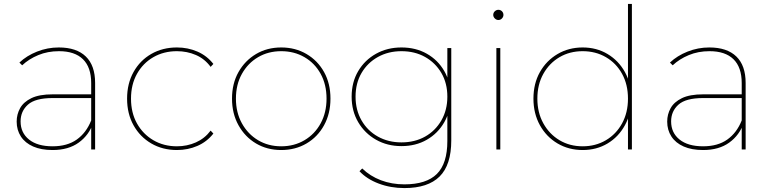

<svg xmlns="http://www.w3.org/2000/svg" viewBox="-20 -762 3931 979"><path d="M445 0V-123V-140V-338Q445 -419 403 -460Q361 -501 281 -501Q223 -501 175 -481Q127 -461 93 -429L79 -443Q116 -478 169 -499Q222 -520 280 -520Q370 -520 417.5 -474Q465 -428 465 -339V0ZM248 3Q190 3 149 -15Q108 -33 86.5 -66Q65 -99 65 -142Q65 -179 82.5 -210.5Q100 -242 140 -261.5Q180 -281 249 -281H456V-262H248Q160 -262 122.5 -228.5Q85 -195 85 -143Q85 -85 128 -50.5Q171 -16 248 -16Q323 -16 371.5 -50.5Q420 -85 445 -148L455 -135Q434 -73 381.5 -35Q329 3 248 3Z M882 3Q809 3 751.5 -30.5Q694 -64 661 -123Q628 -182 628 -259Q628 -336 661 -395Q694 -454 751.5 -487Q809 -520 882 -520Q938 -520 986.5 -499Q1035 -478 1068 -436L1054 -421Q1024 -462 979 -481.5Q934 -501 882 -501Q815 -501 762 -470.5Q709 -440 678.5 -385.5Q648 -331 648 -259Q648 -187 678.5 -132.5Q709 -78 762 -47Q815 -16 882 -16Q934 -16 979 -36Q1024 -56 1054 -96L1068 -81Q1035 -39 986.5 -18Q938 3 882 3Z M1414 3Q1342 3 1285.5 -30.5Q1229 -64 1196 -123.5Q1163 -183 1163 -259Q1163 -336 1196 -394.5Q1229 -453 1285.5 -486.5Q1342 -520 1414 -520Q1486 -520 1543 -486.5Q1600 -453 1632.5 -394.5Q1665 -336 1665 -259Q1665 -183 1632.5 -123.5Q1600 -64 1543 -30.5Q1486 3 1414 3ZM1414 -16Q1480 -16 1532.5 -47Q1585 -78 1615 -133Q1645 -188 1645 -259Q1645 -331 1615 -385.5Q1585 -440 1532.5 -470.5Q1480 -501 1414 -501Q1348 -501 1296 -470.5Q1244 -440 1213.5 -385.5Q1183 -331 1183 -259Q1183 -188 1213.5 -133Q1244 -78 1296 -47Q1348 -16 1414 -16Z M2042 197Q1972 197 1911 174Q1850 151 1813 111L1827 97Q1867 136 1922 157Q1977 178 2042 178Q2154 178 2207.5 125Q2261 72 2261 -43V-209L2271 -269L2261 -329V-517H2281V-46Q2281 79 2221.5 138Q2162 197 2042 197ZM2027 -17Q1955 -17 1897.5 -49.5Q1840 -82 1806.5 -139Q1773 -196 1773 -269Q1773 -343 1806.5 -399.5Q1840 -456 1897.5 -488Q1955 -520 2027 -520Q2100 -520 2156.5 -488Q2213 -456 2245.5 -399.5Q2278 -343 2278 -269Q2278 -196 2245.5 -139Q2213 -82 2156.5 -49.5Q2100 -17 2027 -17ZM2027 -36Q2095 -36 2147.5 -65.5Q2200 -95 2230.5 -148Q2261 -201 2261 -269Q2261 -338 2230.5 -390Q2200 -442 2147.5 -471.5Q2095 -501 2027 -501Q1960 -501 1907 -471.5Q1854 -442 1823.5 -390Q1793 -338 1793 -269Q1793 -201 1823.5 -148Q1854 -95 1907 -65.5Q1960 -36 2027 -36Z M2511 0V-517H2531V0ZM2521 -660Q2511 -660 2503 -668Q2495 -676 2495 -686Q2495 -697 2503 -704.5Q2511 -712 2521 -712Q2532 -712 2539.5 -704.5Q2547 -697 2547 -686Q2547 -676 2539.5 -668Q2532 -660 2521 -660Z M2951 3Q2880 3 2823 -30.5Q2766 -64 2733 -123.5Q2700 -183 2700 -259Q2700 -336 2733 -394.5Q2766 -453 2823 -486.5Q2880 -520 2951 -520Q3022 -520 3078 -486.5Q3134 -453 3166.5 -394.5Q3199 -336 3199 -259Q3199 -183 3166.5 -123.5Q3134 -64 3078 -30.5Q3022 3 2951 3ZM2951 -16Q3017 -16 3069.5 -47Q3122 -78 3152 -133Q3182 -188 3182 -259Q3182 -331 3152 -385.5Q3122 -440 3069.5 -470.5Q3017 -501 2951 -501Q2885 -501 2833 -470.5Q2781 -440 2750.5 -385.5Q2720 -331 2720 -259Q2720 -188 2750.5 -133Q2781 -78 2833 -47Q2885 -16 2951 -16ZM3182 0V-190L3192 -260L3182 -330V-742H3202V0Z M3762 0V-123V-140V-338Q3762 -419 3720 -460Q3678 -501 3598 -501Q3540 -501 3492 -481Q3444 -461 3410 -429L3396 -443Q3433 -478 3486 -499Q3539 -520 3597 -520Q3687 -520 3734.5 -474Q3782 -428 3782 -339V0ZM3565 3Q3507 3 3466 -15Q3425 -33 3403.5 -66Q3382 -99 3382 -142Q3382 -179 3399.5 -210.5Q3417 -242 3457 -261.5Q3497 -281 3566 -281H3773V-262H3565Q3477 -262 3439.5 -228.5Q3402 -195 3402 -143Q3402 -85 3445 -50.5Q3488 -16 3565 -16Q3640 -16 3688.5 -50.5Q3737 -85 3762 -148L3772 -135Q3751 -73 3698.5 -35Q3646 3 3565 3Z"/></svg>

Font: Montserrat Thin Thin
Style: Regular
Weight: 250
Version: Version 9.000